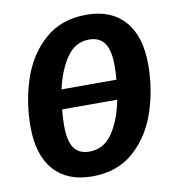

<svg xmlns="http://www.w3.org/2000/svg" viewBox="-82 -782 787 871"><g transform="rotate(-10 312.0 -346.5)"><path d="M611 -439Q611 -325 576 -221Q541 -117 465.5 -50Q390 17 274 17Q160 17 98 -52.5Q36 -122 36 -253Q36 -367 70.5 -471Q105 -575 181 -642.5Q257 -710 373 -710Q487 -710 549 -640Q611 -570 611 -439ZM204 -396H457Q460 -431 460 -459Q460 -531 437 -564Q414 -597 366 -597Q303 -597 263.5 -541Q224 -485 204 -396ZM445 -306H191Q187 -271 187 -233Q187 -160 210 -128Q233 -96 281 -96Q347 -96 387 -155Q427 -214 445 -306Z"/></g></svg>

Font: Fira Sans Condensed
Style: Bold Italic
Weight: 700
Width: 3
Italic angle: -8°
Designer: Carrois Corporate & Edenspiekermann AG
Foundry: Carrois Corporate GbR & Edenspiekermann AG
Version: Version 4.203